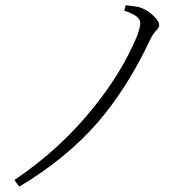

<svg xmlns="http://www.w3.org/2000/svg" viewBox="-20 -704 729 720"><path d="M52 -4C171 -75 270 -156 350 -249C422 -333 487 -436 545 -559C550 -570 558 -581 567 -591C574 -598 577 -605 577 -610C577 -633 531 -671 498 -678C483 -681 467 -683 451 -684L446 -664C467 -657 482 -650 491 -643C501 -636 506 -627 506 -618C506 -605 501 -587 492 -564C455 -477 403 -391 335 -306C250 -199 150 -107 34 -29Z"/></svg>

Font: AllPunType ExtraLight
Style: Regular
Weight: 280
Version: 1.0